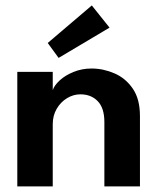

<svg xmlns="http://www.w3.org/2000/svg" viewBox="-20 -668 574 688"><path d="M308 -422.5Q350 -422.5 390 -405.2Q430 -388 455.8 -350.5Q481.5 -313 481.5 -252.5V0H354V-230.5Q354 -281 330.2 -305.5Q306.5 -330 268 -330Q243 -330 220.2 -316.2Q197.5 -302.5 183.2 -278.2Q169 -254 169 -223V0H42V-410.5H169V-345Q174.5 -362 194 -380Q213.5 -398 243.5 -410.2Q273.5 -422.5 308 -422.5ZM190 -460.5 151 -514 309 -648.5 372.5 -569Z"/></svg>

Font: League Spartan Thin SemiBold
Style: Regular
Weight: 600
Version: Version 2.002